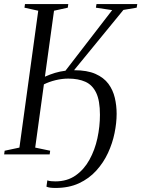

<svg xmlns="http://www.w3.org/2000/svg" viewBox="-28 -763 698 949"><path d="M246.5 166Q230.5 166 219.8 164.5Q209 163 201.5 159.5L206 128.5Q213.5 131.5 224.8 132.5Q236 133.5 245.5 133.5Q304 133.5 345.8 104.2Q387.5 75 414.2 26.5Q441 -22 453.5 -80Q466 -138 466 -195.5Q466 -265.5 447.5 -304.2Q429 -343 394 -358.8Q359 -374.5 309.5 -374.5Q279 -374.5 247 -366.8Q215 -359 189 -346L146 -33.5L220 -18L217.5 0H-7.5L-5 -18L68 -33.5L161 -710L93 -725L95.5 -743H309.5L307 -725L239 -710L194 -384Q220 -395.5 244 -402.8Q268 -410 295.5 -413.5L526.5 -713L446 -725L449 -743H650.5L647.5 -725L582 -714L338 -416Q402.5 -416 443.8 -397.8Q485 -379.5 507.8 -348.8Q530.5 -318 539.5 -279.5Q548.5 -241 548.5 -200.5Q548.5 -155.5 538.2 -105.2Q528 -55 505.8 -7Q483.5 41 448 80.2Q412.5 119.5 362.5 142.8Q312.5 166 246.5 166Z"/></svg>

Font: Merriweather 144pt Light
Style: Italic
Weight: 300
Italic angle: -7.8°
Version: Version 2.101